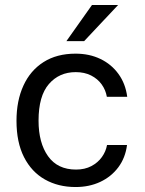

<svg xmlns="http://www.w3.org/2000/svg" viewBox="-20 -743 583 773"><path d="M284.3 -527Q339.9 -527 384.2 -505.7Q428.6 -484.4 456.9 -445.3Q485.3 -406.3 492.2 -353.2H410.2Q405.6 -380.5 389.4 -403.1Q373.2 -425.7 346.8 -439.1Q320.3 -452.6 284.8 -452.6Q218.4 -452.6 176.8 -404.6Q135.2 -356.6 135.2 -257.3Q135.2 -167.9 173.5 -114.1Q211.7 -60.3 286.2 -60.3Q321.5 -60.3 347.9 -74.3Q374.2 -88.2 390.3 -110.8Q406.4 -133.4 410.9 -159.3H491.4Q484.8 -107.6 456.3 -69.4Q427.7 -31.3 383.4 -10.6Q339.2 10 284.3 10Q214.5 10 160.8 -20.4Q107 -50.8 76.7 -110.3Q46.4 -169.8 46.4 -256.7Q46.4 -337.3 74.2 -398.1Q101.9 -459 155.2 -493Q208.5 -527 284.3 -527ZM350.4 -723H455.6L318.8 -577.5H247.4Z"/></svg>

Font: Public Sans Thin
Style: Regular
Weight: 100
Designer: The Public Sans project authors (U.S. Web Design System). Libre Franklin designed by Pablo Impallari and Rodrigo Fuenzal
Version: Version 1.008